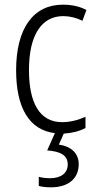

<svg xmlns="http://www.w3.org/2000/svg" viewBox="-20 -628 414 822"><path d="M317 75C317 29 286 -1 232 -9L253 -56C287 -58 320 -66 346 -80V-128C315 -114 281 -105 246 -105C148 -105 104 -190 104 -328C104 -478 158 -559 251 -559C278 -559 307 -552 333 -539L350 -585C323 -600 289 -608 249 -608C123 -608 49 -507 49 -327C49 -167 105 -71 215 -58L182 16C236 20 270 35 270 76C270 114 240 135 194 135C177 135 160 133 146 129V168C160 172 179 174 198 174C272 174 317 137 317 75Z"/></svg>

Font: Noto Sans Malayalam UI Condensed Light
Style: Regular
Weight: 300
Width: 3
Designer: Jelle Bosma - Monotype Design Team
Foundry: Monotype Imaging Inc.
Version: Version 2.104